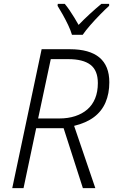

<svg xmlns="http://www.w3.org/2000/svg" viewBox="-20 -967 582 987"><path d="M43 0 194 -714H339Q440 -714 491 -671.5Q542 -629 542 -544Q542 -486 522.5 -440.5Q503 -395 463 -365Q423 -335 361 -320L470 0H406L307 -308H166L101 0ZM284 -358Q330 -358 366.5 -370Q403 -382 429 -404.5Q455 -427 469 -461Q483 -495 483 -540Q483 -605 445 -634Q407 -663 331 -663H241L176 -358ZM350 -788Q343 -812 330 -839Q317 -866 302.5 -892Q288 -918 276 -937L277 -947H313Q325 -933 337.5 -914.5Q350 -896 362 -876.5Q374 -857 384 -839Q411 -867 442 -895.5Q473 -924 501 -947H541V-937Q522 -920 495.5 -893Q469 -866 444.5 -838Q420 -810 405 -788Z"/></svg>

Font: Noto Sans Display Light
Style: Italic
Weight: 300
Italic angle: -12°
Designer: Monotype Design Team
Foundry: Monotype Imaging Inc.
Version: Version 2.003